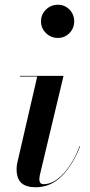

<svg xmlns="http://www.w3.org/2000/svg" viewBox="-20 -780 378 810"><path d="M153 -690Q153 -719.2 173.9 -739.6Q194.8 -760 224 -760Q253.2 -760 273.1 -739.6Q293 -719.2 293 -690Q293 -660.8 273.1 -640.4Q253.2 -620 224 -620Q194.8 -620 173.9 -640.4Q153 -660.8 153 -690ZM318 -163Q289.5 -88 242.4 -39Q195.2 10 130 10Q90.2 10 70.1 -8.2Q50 -26.5 50 -67Q50 -77 52 -89L137 -457H64V-460H248L148 -41Q147.2 -36.5 146.6 -31.6Q146 -26.8 146 -23Q146 -14.8 150.1 -8.9Q154.2 -3 164 -3Q206.8 -3 248.2 -48.2Q289.8 -93.5 316 -164Z"/></svg>

Font: Bodoni* 72 Medium
Style: Italic
Weight: 500
Italic angle: -13°
Version: Version 1.002; ttfautohint (v0.97) -l 8 -r 50 -G 200 -x 14 -